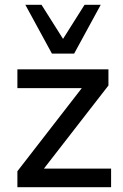

<svg xmlns="http://www.w3.org/2000/svg" viewBox="-20 -775 508 795"><path d="M52 0V-66L338 -435V-410H52V-488H429V-421L141 -50V-77H440V0ZM195 -553 85 -755H152L241 -614L330 -755H397L287 -553Z"/></svg>

Font: Nunito Sans 12pt SemiBold
Style: Regular
Weight: 600
Designer: Vernon Adams
Foundry: Vernon Adams
Version: Version 3.101;gftools[0.9.27]